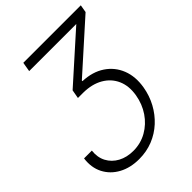

<svg xmlns="http://www.w3.org/2000/svg" viewBox="-262 -860 1206 1206"><g transform="rotate(-45 341.5 -256.5)"><path d="M11.2 -33.2H80.6Q74.2 21.5 96.4 63.5Q118.7 105.5 162.6 129.2Q206.5 152.8 263.7 152.8Q329.6 152.8 384 121.8Q438.5 90.8 474.6 37.6Q510.7 -15.6 522 -82.5Q534.2 -155.3 509.8 -210.2Q485.4 -265.1 431.4 -296.4Q377.4 -327.6 300.8 -328.6H252.4L262.7 -386.2L574.2 -665L573.2 -664.6H155.3L166 -727.5H676.8L668 -676.3L347.7 -389.2L347.2 -383.3Q433.6 -379.9 493.2 -340.1Q552.7 -300.3 578.9 -233.9Q605 -167.5 590.8 -83.5Q580.1 -20.5 550.8 33.7Q521.5 87.9 477.1 128.9Q432.6 169.9 376 192.6Q319.3 215.3 253.4 215.3Q175.8 215.3 117.7 183.8Q59.6 152.3 30.5 96.2Q1.5 40 11.2 -33.2Z"/></g></svg>

Font: Inter 16pt Light
Style: Italic
Weight: 300
Italic angle: -9.3988°
Version: Version 4.001;git-66647c0bb